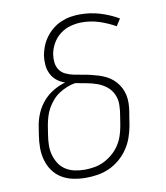

<svg xmlns="http://www.w3.org/2000/svg" viewBox="-84 -813 768 890"><g transform="rotate(-10 300.0 -367.5)"><path d="M249 8Q219 8 189.5 2Q160 -4 136 -18.5Q112 -33 95.5 -56Q79 -79 71 -107Q63 -135 63 -165Q63 -195 68 -226L75 -270Q80 -299 92.5 -327.5Q105 -356 126 -380Q147 -404 174.5 -420Q202 -436 230 -444Q209 -451 192.5 -464Q176 -477 166 -496.5Q156 -516 154 -538.5Q152 -561 155 -584Q159 -606 167.5 -627.5Q176 -649 190.5 -668.5Q205 -688 224 -703Q243 -718 264.5 -727Q286 -736 308 -739.5Q330 -743 352 -743Q402 -743 447.5 -729Q493 -715 532 -692L511 -659Q476 -679 436.5 -692Q397 -705 354 -705Q328 -705 301.5 -698Q275 -691 252.5 -674Q230 -657 216 -632Q202 -607 198 -581Q195 -561 197.5 -542Q200 -523 210.5 -508Q221 -493 238.5 -485Q256 -477 274.5 -473Q293 -469 312.5 -466Q332 -463 351 -458.5Q370 -454 388 -448.5Q406 -443 422.5 -435Q439 -427 453 -415Q467 -403 477.5 -388Q488 -373 494.5 -355Q501 -337 502.5 -318Q504 -299 502 -279Q500 -259 496 -239L489 -194Q484 -167 474.5 -140Q465 -113 448.5 -88.5Q432 -64 409 -44.5Q386 -25 359.5 -13Q333 -1 305 3.5Q277 8 249 8ZM250 -30Q273 -30 296 -34Q319 -38 340.5 -48.5Q362 -59 381.5 -75.5Q401 -92 414.5 -112.5Q428 -133 435.5 -155.5Q443 -178 447 -201L454 -245Q459 -272 459.5 -298.5Q460 -325 449.5 -348Q439 -371 419.5 -386.5Q400 -402 376 -410.5Q352 -419 326.5 -423.5Q301 -428 275 -433Q256 -430 236 -422Q216 -414 198.5 -402.5Q181 -391 167 -375Q153 -359 142.5 -340.5Q132 -322 126.5 -303Q121 -284 117 -264L110 -219Q106 -195 105.5 -171Q105 -147 111 -125Q117 -103 129 -84Q141 -65 160 -52.5Q179 -40 202.5 -35Q226 -30 250 -30Z"/></g></svg>

Font: Iosevka Aile XLt Obl
Style: Regular
Weight: 200
Italic angle: -9°
Designer: Belleve Invis
Foundry: Belleve Invis
Version: Version 31.1.0; ttfautohint (v1.8.4)